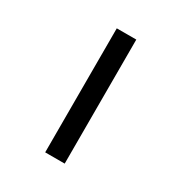

<svg xmlns="http://www.w3.org/2000/svg" viewBox="-171 -857 928 982"><g transform="rotate(30 293.0 -366.0)"><path d="M350.6 0H235.4V-732.4H350.6Z"/></g></svg>

Font: Cascadia Mono PL SemiBold
Style: Regular
Weight: 600
Monospace: yes
Designer: Aaron Bell
Foundry: Saja Typeworks
Version: Version 2404.023; ttfautohint (v1.8.4)